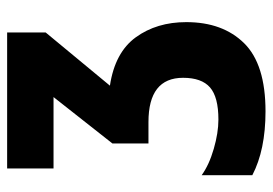

<svg xmlns="http://www.w3.org/2000/svg" viewBox="-133 -621 764 538"><g transform="rotate(-90 249.0 -352.0)"><path d="M427 -714V-606L278 -426Q371 -412 413.5 -353.5Q456 -295 456 -212Q456 -110 397 -50Q338 10 206 10Q98 10 27 -27V-169Q56 -148 101 -135Q146 -122 183 -122Q246 -122 273 -145.5Q300 -169 300 -221Q300 -318 176 -318H116V-419L246 -584H46V-714Z"/></g></svg>

Font: Noto Sans ExtraCondensed ExtraBold
Style: Regular
Weight: 800
Width: 2
Designer: Monotype Design Team
Foundry: Monotype Imaging Inc.
Version: Version 2.013; ttfautohint (v1.8.4.7-5d5b)